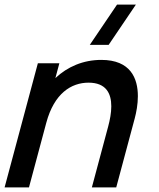

<svg xmlns="http://www.w3.org/2000/svg" viewBox="-57 -815 692 835"><path d="M534 -795H452L333.6 -620H415.6ZM383.6 -554.5C305.1 -554.5 236.7 -525 183.9 -475.5L201.2 -540H107.7L-37 0H69L144.3 -281C178.6 -409 253 -455.5 328 -455.5C404.4 -455.5 427 -408.8 427 -352.8C427 -324.5 421.2 -293.7 413.6 -265.5L342.5 0H448.5L528.9 -300C535.9 -326.3 542.6 -361.2 542.6 -396.7C542.6 -474.2 511 -554.5 383.6 -554.5Z"/></svg>

Font: Manrope
Style: SemiBoldItalic
Weight: 600
Italic angle: -15°
Designer: Mikhail Sharanda
Foundry: Mikhail Sharanda
Version: Version 4.502;hotconv 1.0.109;makeotfexe 2.5.65596